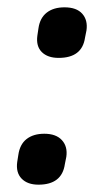

<svg xmlns="http://www.w3.org/2000/svg" viewBox="-20 -496 259 524"><path d="M85 8Q55 8 39 -8.5Q23 -25 27 -54L30 -73Q34 -102 52.5 -116.5Q71 -131 101 -131Q133 -131 149 -113.5Q165 -96 161 -68L157 -48Q149 8 85 8ZM140 -338Q110 -338 94 -354Q78 -370 82 -399L85 -419Q89 -447 107.5 -461.5Q126 -476 156 -476Q189 -476 204.5 -458.5Q220 -441 216 -413L212 -393Q204 -338 140 -338Z"/></svg>

Font: Sofia Sans Condensed
Style: Bold Italic
Weight: 700
Italic angle: -9°
Version: Version 4.100